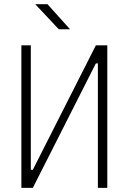

<svg xmlns="http://www.w3.org/2000/svg" viewBox="-20 -914 626 934"><path d="M84 0V-693.4H129.9V-87.9H139.6L446.3 -693.4H502V0H456.1V-605.5H446.3L139.6 0ZM266.1 -771.5 151.4 -893.6H210.9L320.8 -771.5Z"/></svg>

Font: Cascadia Code NF ExtraLight
Style: Regular
Weight: 200
Monospace: yes
Designer: Aaron Bell
Foundry: Saja Typeworks
Version: Version 2404.023; ttfautohint (v1.8.4)